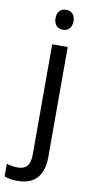

<svg xmlns="http://www.w3.org/2000/svg" viewBox="-158 -779 509 1060"><g transform="rotate(10 97.0 -248.5)"><path d="M73 -681C73 -643 96 -625 124 -625C151 -625 174 -643 174 -681C174 -720 151 -737 124 -737C96 -737 73 -720 73 -681ZM22 240C123 240 167 180 167 80V-536H80V83C80 148 51 167 10 167C-14 167 -33 163 -52 157V228C-35 235 -10 240 22 240Z"/></g></svg>

Font: Noto Sans Thai
Style: Regular
Weight: 400
Designer: Monotype Design Team
Foundry: Monotype Imaging Inc.
Version: Version 1.901